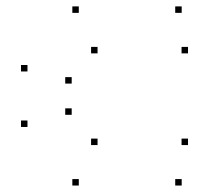

<svg xmlns="http://www.w3.org/2000/svg" viewBox="-20 -564 660 594"><path d="M542.1 10V-10H522.1V10ZM561.7 -115.2V-135.2H541.7V-115.2ZM281.8 -115.2V-135.2H261.8V-115.2ZM201.8 -208.8V-228.8H181.8V-208.8ZM201.8 -305.4V-325.4H181.8V-305.4ZM281.8 -398.9V-418.9H261.8V-398.9ZM561.7 -398.9V-418.9H541.7V-398.9ZM542.1 -524.2V-544.2H522.1V-524.2ZM223.8 -524.2V-544.2H203.8V-524.2ZM65 -342.9V-362.9H45V-342.9ZM65 -171.2V-191.2H45V-171.2ZM223.8 10V-10H203.8V10Z"/></svg>

Font: Monaspace Krypton Dots Var
Style: Regular
Weight: 400
Designer: Riley Cran and the Lettermatic Team
Version: Version 1.100 (Monaspace Krypton Dots)